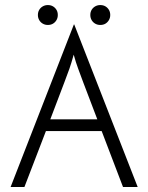

<svg xmlns="http://www.w3.org/2000/svg" viewBox="-20 -743 589 763"><path d="M22.2 0 273.6 -645.8H275L527.1 0H468.8L384 -222.2H162.5L77.1 0ZM179.9 -268.8H366.7L310.4 -416.7Q299.3 -447.2 290.6 -470.1Q281.9 -493.1 272.9 -525.7Q263.9 -493.1 255.9 -470.1Q247.9 -447.2 236.1 -416.7ZM378.5 -643.8Q367.4 -643.8 358.3 -649Q349.3 -654.2 344.1 -663.2Q338.9 -672.2 338.9 -683.3Q338.9 -695.1 344.1 -703.8Q349.3 -712.5 358.3 -717.7Q367.4 -722.9 378.5 -722.9Q390.3 -722.9 399 -717.7Q407.6 -712.5 412.8 -703.8Q418.1 -695.1 418.1 -683.3Q418.1 -672.2 412.8 -663.2Q407.6 -654.2 399 -649Q390.3 -643.8 378.5 -643.8ZM170.1 -643.8Q159 -643.8 150 -649Q141 -654.2 135.8 -663.2Q130.6 -672.2 130.6 -683.3Q130.6 -695.1 135.8 -703.8Q141 -712.5 150 -717.7Q159 -722.9 170.1 -722.9Q181.9 -722.9 190.6 -717.7Q199.3 -712.5 204.5 -703.8Q209.7 -695.1 209.7 -683.3Q209.7 -672.2 204.5 -663.2Q199.3 -654.2 190.6 -649Q181.9 -643.8 170.1 -643.8Z"/></svg>

Font: Afacad Flux Light
Style: Regular
Weight: 300
Designer: Kristian Moeller
Foundry: Dicotype
Version: Version 1.100